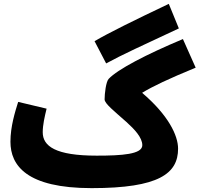

<svg xmlns="http://www.w3.org/2000/svg" viewBox="-20 -952 1032 993"><path d="M529 -624C609 -668 721 -719 905 -805L853 -932C672 -846 542 -782 469 -739ZM454 21C803 21 901 -55 901 -183C901 -252 850 -357 715 -472C771 -506 851 -544 992 -602L926 -750C735 -670 588 -593 542 -544C528 -529 521 -468 521 -438C521 -416 570 -378 634 -321C675 -284 716 -241 716 -201C716 -154 611 -147 480 -147C267 -147 201 -196 201 -268C201 -306 211 -349 221 -390L74 -425C58 -374 34 -298 34 -219C34 -96 118 21 454 21Z"/></svg>

Font: Noto Sans Arabic UI Bk
Style: Regular
Weight: 900
Designer: Monotype Design Team, Nadine Chahine and Nizar Qandah
Foundry: Monotype Imaging Inc.
Version: Version 2.010